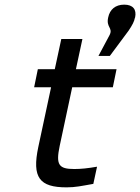

<svg xmlns="http://www.w3.org/2000/svg" viewBox="-20 -798 604 827"><path d="M300 -70C233 -70 220 -88 237 -169L291 -422H466L482 -500H307L335 -630H244L216 -500H143L127 -422H200L145 -165C117 -33 150 9 267 9C305 9 331 3 382 -6L398 -80C358 -73 329 -70 300 -70ZM404 -557H453L534 -666C550 -690 558 -705 561 -721L562 -723C569 -757 553 -778 515 -778C477 -778 453 -757 446 -723C436 -679 468 -679 452 -647Z"/></svg>

Font: LT Wave Text Italic
Style: Regular
Weight: 400
Designer: Daniel Lyons
Version: Version 2.5 (Glyphs App)